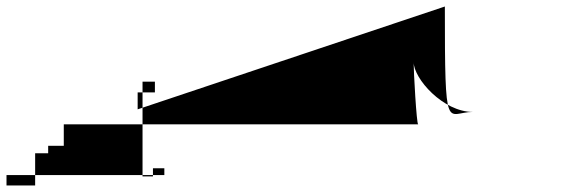

<svg xmlns="http://www.w3.org/2000/svg" viewBox="-1367 -20 1792 590"><path d="M0 0C0 404 5 324 86 324C-5 324 -96 222 -96 170C-96 198 -87 362 -82 362H-1171V428H-1219V451H-1259V550H-1347V518H-862V497H-897V522H-929V231H-891V264H-944V316Z"/></svg>

Font: Proton
Style: LitExtIt
Weight: 500
Version: Version 1.017